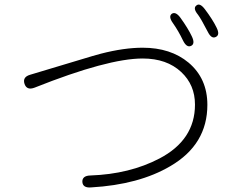

<svg xmlns="http://www.w3.org/2000/svg" viewBox="-20 -825 1040 837"><path d="M377 -8Q341 -5 339 -32Q338 -59 374 -60Q545 -66 675 -134Q830 -215 830 -369Q830 -455 770 -511Q707 -570 602 -570Q450 -570 131 -443Q97 -430 87 -459Q77 -489 111 -499L384 -581Q402 -586 420 -591Q521 -617 602 -617Q724 -617 802 -552Q884 -483 884 -368Q884 -195 723 -101Q586 -20 377 -8ZM813 -625Q794 -616 778 -648Q758 -690 734 -724Q713 -753 729 -765Q746 -776 767 -747Q800 -701 816 -667Q832 -634 813 -625ZM921 -664Q902 -654 886 -686Q856 -744 843 -761Q820 -789 836 -801Q851 -814 873 -785Q907 -740 924 -705Q940 -673 921 -664Z"/></svg>

Font: Resource Han Rounded CN Light
Style: Regular
Weight: 300
Designer: Cyano Hao (round all glyphs); Ryoko NISHIZUKA 西塚涼子 (kana, bopomofo & ideographs); Paul D. Hunt (Latin, Greek & Cyrillic)
Foundry: Cyano Hao
Version: 0.990